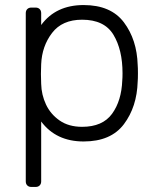

<svg xmlns="http://www.w3.org/2000/svg" viewBox="-20 -550 621 760"><path d="M143 168Q143 178 137 184Q131 190 121 190H104Q94 190 88 184Q82 178 82 168V-498Q82 -508 88 -514Q94 -520 104 -520H121Q131 -520 137 -514Q143 -508 143 -498V-451Q201 -530 311 -530Q419 -530 470.5 -461.5Q522 -393 525 -293Q526 -283 526 -260Q526 -237 525 -227Q522 -127 470.5 -58.5Q419 10 311 10Q202 10 143 -69ZM305 -48Q386 -48 423.5 -99.5Q461 -151 464 -232Q465 -242 465 -260Q465 -353 429 -412.5Q393 -472 305 -472Q226 -472 186 -419.5Q146 -367 143 -296L142 -257L143 -218Q144 -175 162 -136.5Q180 -98 216 -73Q252 -48 305 -48Z"/></svg>

Font: Rubik
Style: Regular
Weight: 300
Designer: Hubert & Fischer
Foundry: Hubert & Fischer
Version: Version 1.100